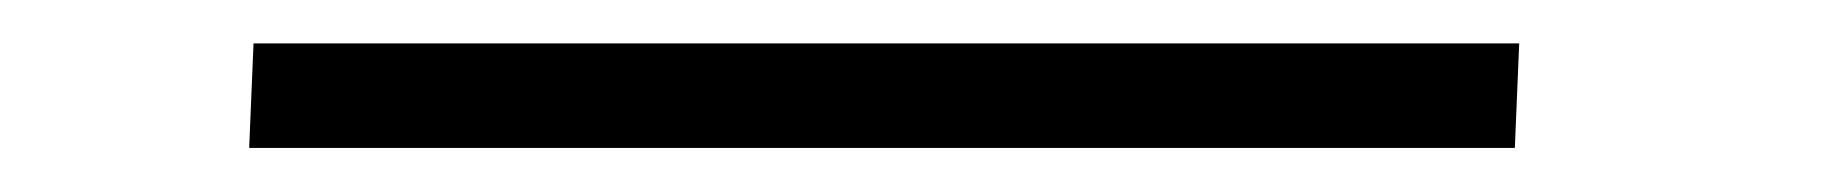

<svg xmlns="http://www.w3.org/2000/svg" viewBox="-20 128 842 88"><path d="M96.2 147.9H676.3L674.3 195.8H94.2Z"/></svg>

Font: Simonetta
Style: Italic
Weight: 400
Italic angle: -2°
Designer: Gayaneh Bagdasaryan
Foundry: BrownFox
Version: Version 1.001